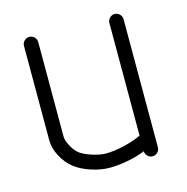

<svg xmlns="http://www.w3.org/2000/svg" viewBox="-86 -620 682 702"><g transform="rotate(-15 255.5 -269.5)"><path d="M111.6 -511.5V-153.8Q111.6 -139.9 123 -118.2Q134.5 -96.4 148.7 -85.2Q163.6 -73.5 193.7 -63.7Q223.9 -54 246.1 -54Q277.1 -54 316.2 -63.4Q355.2 -72.8 380.9 -85.4V-511.5Q380.9 -522.5 388.8 -530.5Q396.7 -538.6 407.7 -538.6Q418.7 -538.6 426.6 -530.5Q434.6 -522.5 434.6 -511.5V-71.8V-68.6V-26.9Q434.6 -15.9 426.6 -7.9Q418.7 0 407.7 0Q397 0 389.2 -7.7Q381.3 -15.4 380.9 -26.1Q350.1 -13.9 314.1 -7Q278.1 0 246.1 0Q212.9 0 176.3 -12Q139.6 -23.9 115.2 -43Q90.3 -62.5 74 -93.4Q57.6 -124.3 57.6 -153.8V-511.5Q57.6 -522.5 65.7 -530.5Q73.7 -538.6 84.7 -538.6Q95.7 -538.6 103.6 -530.5Q111.6 -522.5 111.6 -511.5Z"/></g></svg>

Font: Tecnico
Style: Fino
Weight: 400
Version: Version 1.3